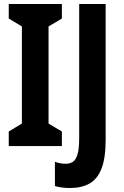

<svg xmlns="http://www.w3.org/2000/svg" viewBox="-20 -800 622 965"><path d="M291 -66H24V-139L90 -179V-667L24 -707V-780H291V-707L224 -667V-179L291 -139ZM331 145Q311 145 292 142.5Q273 140 256 135V13Q268 18 282 20.5Q296 23 311 23Q331 23 346 13.5Q361 4 369.5 -24Q378 -52 378 -108V-780H511V-98Q511 -5 490 48Q469 101 429 123Q389 145 331 145Z"/></svg>

Font: Noto Sans Malayalam UI ExtraCondensed
Style: Bold
Weight: 700
Width: 2
Designer: Jelle Bosma - Monotype Design Team
Foundry: Monotype Imaging Inc.
Version: Version 2.104; ttfautohint (v1.8.4.7-5d5b)